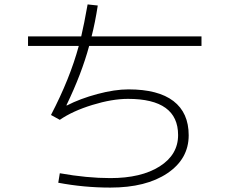

<svg xmlns="http://www.w3.org/2000/svg" viewBox="-20 -815 1040 870"><path d="M107 -607V-650H348Q361 -705 377 -795L423 -790Q411 -712 395 -650H893V-607H384Q350 -481 281 -338L283 -337Q343 -368 421.5 -389Q500 -410 562 -410Q697 -410 766 -357Q835 -304 835 -202Q835 -95 738.5 -30Q642 35 480 35Q360 35 244 13L251 -30Q374 -8 480 -8Q620 -8 703.5 -61Q787 -114 787 -203Q787 -367 560 -367Q488 -367 398.5 -339.5Q309 -312 251 -272L211 -294Q297 -459 337 -607Z"/></svg>

Font: Mplus 1p Light
Style: Regular
Weight: 300
Version: Version 1.061